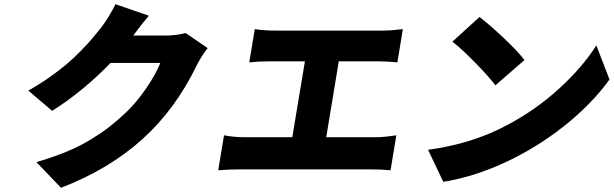

<svg xmlns="http://www.w3.org/2000/svg" viewBox="-20 -823 2934 918"><path d="M867.2 -665.1 973 -593Q943.2 -554.7 922.2 -513.8Q819.2 -299.7 659.1 -156.1Q498.9 -12.4 271.7 74.9L154.1 -47.9Q233 -70.7 297.8 -97.7Q362.6 -124.6 413.5 -155.7Q464.5 -186.8 502.3 -216.1Q540.1 -245.4 579.9 -283Q631.4 -331 679.5 -401.6Q727.6 -472.3 746.4 -522H508.5Q377.8 -386.7 229.4 -293L115.4 -389.9Q168.7 -419.7 217.2 -454Q265.6 -488.3 299 -516.5Q332.4 -544.7 366.3 -579.7Q400.2 -614.7 418.7 -636.4Q437.1 -658 462 -688.9Q478.7 -710.2 499.1 -743.3Q519.5 -776.3 532 -802.9L691.8 -747.9Q658.7 -709.9 617.2 -653.1H771Q822.4 -653.1 867.2 -665.1Z M1123.2 -13.1Q1073.5 -13.1 1023.4 -8.9L1051.1 -176.1Q1098.4 -166.9 1148.4 -166.9H1377.5L1437.9 -529.8H1269.5Q1216.6 -529.8 1171.9 -524.9L1198.2 -683.9Q1242.5 -676.8 1294 -676.8H1812.1Q1851.9 -676.8 1906.2 -683.9L1880 -524.9Q1828.5 -529.8 1787.6 -529.8H1599.8L1539.8 -166.9H1778.8Q1814.6 -166.9 1875 -176.1L1847.3 -8.9Q1806.1 -13.1 1753.2 -13.1Z M2272.7 -741.8Q2322.1 -703.8 2388.3 -641.5Q2454.5 -579.2 2487.6 -535.9L2348.7 -415.1Q2316.4 -457.7 2252.1 -523.3Q2187.9 -588.8 2143.1 -623.9ZM2026.6 -106.9Q2236.5 -134.9 2403.1 -224.1Q2539.1 -295.5 2651.3 -397.5Q2763.5 -499.6 2831.3 -605.8L2894.2 -442.8Q2806.8 -322.4 2674.2 -218Q2541.5 -113.6 2391.2 -44.7Q2240.8 24.1 2099.4 46.2Z"/></svg>

Font: Karasuma Gothic
Style: Italic
Weight: 900
Italic angle: -9.39999°
Designer: Rasmus Andersson / Ryoko Nishizuka
Foundry: Genbu
Version: Version 1.00